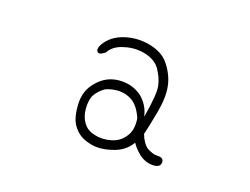

<svg xmlns="http://www.w3.org/2000/svg" viewBox="-88 -720 1177 904"><g transform="rotate(20 500.0 -268.5)"><path d="M311 -456Q341 -507 402 -527Q463 -547 526 -535Q558 -529 583.5 -515.5Q609 -502 627 -479Q664 -432 674 -381Q685 -329 671 -252Q664 -213 657.5 -183Q651 -153 646 -131Q662 -89 688 -71Q701 -64 715 -59.5Q729 -55 744 -56Q773 -57 772 -32Q770 -7 733 -7Q697 -7 666 -30Q636 -54 621 -78Q591 -27 530 -9Q469 11 421 -1Q369 -12 341 -48Q325 -66 317 -93Q309 -120 307 -154Q302 -225 346 -273Q388 -323 453 -328Q485 -330 512.5 -322.5Q540 -315 563 -298Q607 -263 619 -207Q640 -328 631 -367Q627 -387 618 -406Q609 -425 597 -443Q572 -478 518 -489Q466 -499 415 -482Q365 -467 346 -430Q317 -407 308 -420Q298 -431 311 -456ZM591 -189Q580 -215 566.5 -233Q553 -251 536 -262Q501 -284 456 -280Q408 -275 388 -255Q364 -234 354 -211Q345 -186 348 -149Q351 -110 371 -83Q392 -54 430 -47Q467 -38 510 -50Q553 -62 576 -98Q600 -132 591 -189Z"/></g></svg>

Font: Yomogi
Style: Regular
Weight: 400
Designer: satsuyako
Foundry: satsuyako
Version: Version 3.100